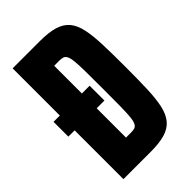

<svg xmlns="http://www.w3.org/2000/svg" viewBox="-209 -765 843 843"><g transform="rotate(-45 212.0 -344.0)"><path d="M39 0V-303H0V-395H39V-688H208Q263 -688 298 -677.5Q333 -667 353 -643Q373 -619 381.5 -579Q390 -539 392 -481Q394 -423 394 -344Q394 -265 392 -207.5Q390 -150 381.5 -110Q373 -70 353 -45.5Q333 -21 298 -10.5Q263 0 208 0ZM176 -121H207Q220 -121 229 -123.5Q238 -126 244 -136.5Q250 -147 252.5 -170.5Q255 -194 255.5 -236.5Q256 -279 256 -344Q256 -410 255.5 -452.5Q255 -495 252.5 -518Q250 -541 244 -551.5Q238 -562 229 -564.5Q220 -567 207 -567H176V-395H224V-303H176Z"/></g></svg>

Font: Saira ExtraCondensed ExtraBold
Style: Regular
Weight: 800
Width: 2
Designer: Hector Gatti with collaboration of the Omnibus-Type team
Foundry: Omnibus-Type
Version: Version 1.101